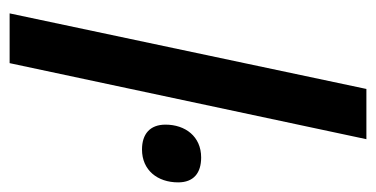

<svg xmlns="http://www.w3.org/2000/svg" viewBox="-216 -584 800 409"><g transform="rotate(90 184.5 -380.0)"><path d="M9 0H115L277 -760H170ZM299 -282C343 -282 369 -315 369 -359C369 -392 349 -408 316 -408C271 -408 246 -374 246 -332C246 -299 266 -282 299 -282Z"/></g></svg>

Font: Noto Sans Display SemiCondensed Medium
Style: Italic
Weight: 500
Width: 4
Italic angle: -12°
Designer: Monotype Design Team
Foundry: Monotype Imaging Inc.
Version: Version 1.900